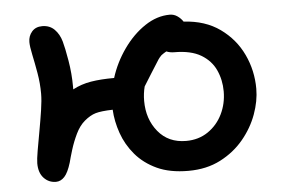

<svg xmlns="http://www.w3.org/2000/svg" viewBox="-43 -569 948 640"><g transform="rotate(-5 431.0 -249.0)"><path d="M563 13Q501 13 458 -7Q415 -27 387 -60Q359 -93 345 -133Q331 -173 329 -212Q290 -211 271.5 -205.5Q253 -200 234 -184Q216 -169 203.5 -143Q191 -117 183 -91Q175 -65 171 -49Q161 -16 148.5 -2.5Q136 11 120 11Q96 11 79.5 -6.5Q63 -24 63 -56Q63 -69 68 -98Q73 -127 79.5 -162.5Q86 -198 91 -231Q96 -264 96 -286Q96 -321 90 -355.5Q84 -390 78 -418Q72 -446 72 -461Q72 -481 84.5 -495.5Q97 -510 119 -510Q144 -510 160 -494Q176 -478 183 -453Q189 -432 196.5 -388Q204 -344 204 -300Q204 -295 204 -291Q232 -306 265 -311.5Q298 -317 343 -317Q359 -368 390.5 -412.5Q422 -457 462.5 -484Q503 -511 546 -511Q560 -511 571.5 -503Q583 -495 590 -484Q662 -480 711.5 -444.5Q761 -409 786.5 -355Q812 -301 812 -240Q812 -199 796 -155Q780 -111 748.5 -73Q717 -35 670.5 -11Q624 13 563 13ZM436 -232Q436 -171 470.5 -129Q505 -87 564 -87Q606 -87 637.5 -108.5Q669 -130 686 -165Q703 -200 703 -241Q703 -279 688 -312Q673 -345 639.5 -365Q606 -385 550 -385Q536 -385 524 -390Q515 -385 507 -379Q500 -372 496 -366Q481 -343 467.5 -321Q454 -299 442 -280Q436 -257 436 -232Z"/></g></svg>

Font: Shantell Sans Normal
Style: Regular
Weight: 500
Designer: Stephen Nixon, Anya Danilova, Shantell Martin
Foundry: Arrow Type
Version: Version 1.009;[a7da0bfa3]